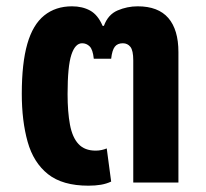

<svg xmlns="http://www.w3.org/2000/svg" viewBox="-20 -578 651 608"><path d="M260 10Q178 10 132 -26.5Q86 -63 67.5 -129Q49 -195 49 -281Q49 -378 66.5 -439Q84 -500 120 -529Q156 -558 208 -558Q241 -558 265.5 -544.5Q290 -531 305 -496H309Q322 -532 352.5 -545Q383 -558 416 -558Q481 -558 513 -521Q545 -484 545 -413V0H402V-387Q402 -418 393 -429.5Q384 -441 369 -441Q352 -441 343.5 -430Q335 -419 332 -392H277Q274 -421 264 -431Q254 -441 240 -441Q218 -441 206 -404.5Q194 -368 194 -280Q194 -224 201.5 -183.5Q209 -143 228.5 -122Q248 -101 283 -101Q293 -101 302 -103Q311 -105 318 -108L332 -3Q317 4 299.5 7Q282 10 260 10Z"/></svg>

Font: Noto Sans Thai SemiCondensed
Style: Bold
Weight: 700
Width: 4
Designer: Monotype Design Team
Foundry: Monotype Imaging Inc.
Version: Version 2.001